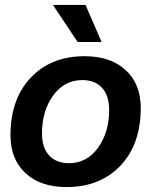

<svg xmlns="http://www.w3.org/2000/svg" viewBox="-20 -756 619 786"><path d="M262.2 -87.9Q335.4 -87.9 381.1 -150.9Q426.8 -213.9 426.8 -306.2Q426.8 -364.7 397.7 -396.5Q368.7 -428.2 316.9 -428.2Q243.7 -428.2 197.8 -365.2Q151.9 -302.2 151.9 -210Q151.9 -151.4 181.2 -119.6Q210.4 -87.9 262.2 -87.9ZM252 9.8Q146 9.8 84.5 -47.1Q22.9 -104 22.9 -202.1Q22.9 -350.6 106 -438.2Q189 -525.9 326.2 -525.9Q432.6 -525.9 494.4 -469Q556.2 -412.1 556.2 -314Q556.2 -165.5 473.1 -77.9Q390.1 9.8 252 9.8ZM396 -584H297.9L196.8 -735.8H330.1Z"/></svg>

Font: Creato Display
Style: Bold Italic
Weight: 700
Italic angle: -10°
Version: Version 1.000